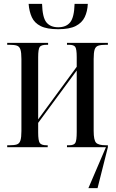

<svg xmlns="http://www.w3.org/2000/svg" viewBox="-20 -756 595 986"><path d="M279 -606Q221 -606 189 -622Q157 -638 143.5 -667.5Q130 -697 127 -736H196Q198 -666 218.5 -641Q239 -616 279 -616Q320 -616 340.5 -641.5Q361 -667 363 -736H431Q429 -697 415 -668Q401 -639 369 -622.5Q337 -606 279 -606ZM17 0V-10H29Q54 -10 67 -14.5Q80 -19 85 -35Q90 -51 90 -83V-453Q90 -486 85 -501.5Q80 -517 67 -521.5Q54 -526 29 -526H17V-536H227V-526H220Q192 -526 184 -515Q176 -504 176 -462V-143L374 -413V-463Q374 -504 366.5 -515Q359 -526 334 -526H324V-536H534V-526H524Q499 -526 485 -521.5Q471 -517 466 -501.5Q461 -486 461 -453V-84Q461 -36 473.5 -23Q486 -10 524 -10H534V0L481 210H434L524 0H324V-10H335Q360 -10 367 -22.5Q374 -35 374 -78V-394L176 -125V-76Q176 -33 184.5 -21.5Q193 -10 219 -10H225V0Z"/></svg>

Font: Noto Serif Display ExtraCondensed
Style: Regular
Weight: 400
Width: 2
Designer: Monotype Design Team
Foundry: Monotype Imaging Inc.
Version: Version 2.009